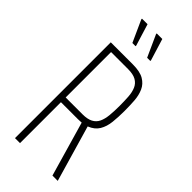

<svg xmlns="http://www.w3.org/2000/svg" viewBox="-281 -930 975 975"><g transform="rotate(45 207.0 -442.5)"><path d="M67 0V-688H226Q277 -688 305 -671.5Q333 -655 345.5 -627Q358 -599 360.5 -564Q363 -529 363 -491Q363 -448 359 -410Q355 -372 338.5 -344.5Q322 -317 286 -303L374 0H336L248 -305L266 -297Q260 -296 248 -295Q236 -294 225 -294H103V0ZM103 -328H224Q259 -328 280 -339Q301 -350 311 -371Q321 -392 324 -422.5Q327 -453 327 -491Q327 -526 325 -556Q323 -586 313.5 -608Q304 -630 283 -642Q262 -654 225 -654H103ZM276 -763H253L200 -880V-885H240L276 -768ZM170 -763H147L94 -880V-885H134L170 -768Z"/></g></svg>

Font: Saira ExtraCondensed Thin
Style: Regular
Weight: 250
Width: 2
Designer: Hector Gatti with collaboration of the Omnibus-Type team
Foundry: Omnibus-Type
Version: Version 1.101